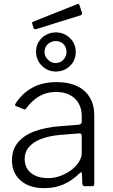

<svg xmlns="http://www.w3.org/2000/svg" viewBox="-20 -966 584 996"><path d="M393 -67Q354 -29 309.5 -9.5Q265 10 210 10Q132 10 87 -29.5Q42 -69 42 -135Q42 -187 71 -224.5Q100 -262 157 -284Q214 -306 298 -312L387 -319Q395 -320 399.5 -323.5Q404 -327 404 -334V-363Q404 -421 368 -455Q332 -489 270 -489Q223 -489 185 -467.5Q147 -446 116 -404Q113 -400 110.5 -398.5Q108 -397 104 -399L62 -416Q59 -418 58 -420.5Q57 -423 61 -429Q92 -479 145 -509.5Q198 -540 273 -540Q336 -540 379.5 -519.5Q423 -499 446 -460Q469 -421 469 -368V-13Q469 -5 466 -2.5Q463 0 456 0H419Q414 0 411 -3.5Q408 -7 407 -13L405 -65Q403 -79 393 -67ZM404 -259Q404 -276 390 -274L315 -268Q263 -265 224.5 -255Q186 -245 160.5 -229Q135 -213 121.5 -191.5Q108 -170 108 -142Q108 -95 141 -68.5Q174 -42 230 -42Q264 -42 296 -54.5Q328 -67 353 -86Q378 -107 391 -129Q404 -151 404 -171V-259ZM373 -697Q373 -653 343 -624Q313 -595 270 -595Q227 -595 197 -625Q167 -655 167 -699Q167 -727 181 -749.5Q195 -772 218.5 -785Q242 -798 270 -798Q299 -798 322 -784.5Q345 -771 359 -748.5Q373 -726 373 -697ZM325 -696Q325 -722 309 -737.5Q293 -753 269 -753Q246 -753 228.5 -737.5Q211 -722 211 -696Q211 -674 228.5 -656.5Q246 -639 269 -639Q293 -639 309 -656.5Q325 -674 325 -696ZM392 -940 405 -901Q409 -890 396 -886L168 -815Q163 -813 159.5 -814.5Q156 -816 154 -821L148 -840Q144 -850 151 -853L382 -945Q389 -948 392 -940Z"/></svg>

Font: Libre Franklin Thin Light
Style: Regular
Weight: 300
Version: Version 3.000